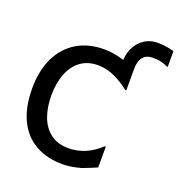

<svg xmlns="http://www.w3.org/2000/svg" viewBox="-125 -778 838 895"><g transform="rotate(20 294.0 -330.0)"><path d="M588.4 -582H584Q552.7 -598.6 510.7 -598.6Q444.3 -598.6 444.3 -518.6V-413.1H439Q406.7 -439.9 365.5 -459.2Q324.2 -478.5 281.7 -478.5Q229.5 -478.5 194.1 -451.4Q158.7 -424.3 141.4 -377.7Q124 -331.1 124 -272Q124 -212.4 141.1 -166.5Q158.2 -120.6 193.6 -94Q229 -67.4 281.7 -67.4Q368.2 -67.4 439 -133.8H444.3V-30.8Q415 -17.6 373 -2Q321.8 12.2 283.2 12.2Q204.6 12.2 147.5 -20Q90.3 -52.2 59.6 -116Q28.8 -179.7 28.8 -272Q28.8 -360.4 59.8 -424.8Q90.8 -489.3 148.2 -523.7Q205.6 -558.1 283.2 -558.1Q332.5 -558.1 382.3 -541.5Q384.3 -578.6 400.6 -608.4Q417 -638.2 444.6 -655Q472.2 -671.9 506.8 -671.9Q545.9 -671.9 588.4 -660.2Z"/></g></svg>

Font: SG Kara Bold
Style: Regular
Weight: 400
Designer: Damoon Khanjanzadeh
Version: Version 1.000